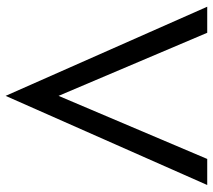

<svg xmlns="http://www.w3.org/2000/svg" viewBox="-58 -682 775 700"><g transform="rotate(90 330.0 -332.5)"><path d="M330 -158 100 -700H5L330 35L655 -700H560Z"/></g></svg>

Font: Jost* Book
Style: Regular
Weight: 400
Version: Version 3.000